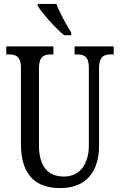

<svg xmlns="http://www.w3.org/2000/svg" viewBox="-20 -951 613 981"><path d="M308 -771H344V-784C321 -822 284 -886 268 -931H173V-921C193 -886 263 -807 308 -771ZM288 10C419 10 486 -73 486 -206V-601C486 -664 512 -673 550 -673H561V-714H361V-673H371C409 -673 434 -664 434 -605V-208C434 -118 392 -49 307 -49C231 -49 179 -93 179 -210V-601C179 -664 205 -673 243 -673H253V-714H12V-673H23C60 -673 87 -664 87 -605V-216C87 -53 165 10 288 10Z"/></svg>

Font: Noto Serif Myanmar ExtCond
Style: Regular
Weight: 400
Width: 2
Designer: Ben Mitchell and the Monotype Design Team
Foundry: Monotype Imaging Inc.
Version: Version 2.106